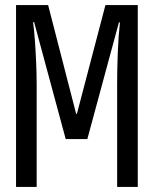

<svg xmlns="http://www.w3.org/2000/svg" viewBox="-20 -734 603 754"><path d="M43 0V-714H169L279 -287H282L394 -714H521V0H440V-402Q440 -462 442.5 -526.5Q445 -591 451 -646H447L323 -188H238L114 -647H110Q114 -617 117 -575.5Q120 -534 122 -488.5Q124 -443 124 -402V0Z"/></svg>

Font: Noto Sans Mono SemiCondensed
Style: Regular
Weight: 400
Width: 4
Designer: Monotype Design Team
Foundry: Monotype Imaging Inc.
Version: Version 2.014